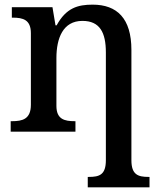

<svg xmlns="http://www.w3.org/2000/svg" viewBox="-20 -567 691 827"><path d="M358 240H624V195H620C575 195 546 186 546 123V-352C546 -488 484 -547 379 -547C315 -547 265 -533 224 -458H219L206 -536H31V-491H35C79 -491 113 -482 113 -424V-116C113 -54 77 -45 32 -45H26V0H305V-45H302C258 -45 223 -53 223 -111V-317C223 -402 251 -477 335 -477C410 -477 436 -427 436 -341V123C436 186 408 195 363 195H358Z"/></svg>

Font: Noto Serif Thai Medium
Style: Regular
Weight: 500
Designer: Monotype Design Team
Foundry: Monotype Imaging Inc.
Version: Version 1.901;PS 001.901;hotconv 1.0.88;makeotf.lib2.5.64775